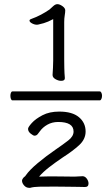

<svg xmlns="http://www.w3.org/2000/svg" viewBox="-20 -842 540 924"><path d="M292 -465Q292 -453 274 -453Q261 -453 247 -461Q233 -469 233 -481V-482Q234 -493 235 -516Q236 -539 236 -551V-750Q210 -736 190.5 -730.5Q171 -725 165 -724Q164 -724 162 -723.5Q160 -723 158 -723Q146 -723 134 -729.5Q122 -736 122 -743Q122 -748 131 -751Q156 -760 177.5 -771.5Q199 -783 218 -796Q224 -801 235 -811.5Q246 -822 256 -822Q267 -822 280.5 -812.5Q294 -803 294 -792Q294 -783 291.5 -768Q289 -753 289 -736V-557Q289 -541 289.5 -515Q290 -489 292 -468ZM40 -359Q35 -359 32.5 -366Q30 -373 30 -381Q30 -389 32.5 -395.5Q35 -402 40 -402H460Q465 -402 468 -395.5Q471 -389 471 -381Q471 -373 468 -366Q465 -359 460 -359ZM121 62Q106 62 96 50.5Q86 39 86 28Q86 24 87.5 21.5Q89 19 90 17Q94 11 98 8.5Q102 6 104 2Q122 -24 161.5 -57Q201 -90 246 -121Q284 -147 309 -166.5Q334 -186 334 -209Q334 -255 260 -255Q231 -255 208 -242Q185 -229 171 -209Q167 -203 161 -196Q155 -189 146 -189Q140 -189 127.5 -199Q115 -209 115 -222Q115 -230 133 -250Q151 -270 184.5 -287.5Q218 -305 265 -305Q328 -305 360 -278Q392 -251 392 -209Q392 -172 361 -143.5Q330 -115 283 -85Q246 -60 217 -37.5Q188 -15 168 8Q187 7 210.5 7Q234 7 247 7Q270 7 297 7.5Q324 8 338 8Q346 8 358.5 7Q371 6 377 6Q389 6 397.5 17.5Q406 29 406 41Q406 58 389 58Q383 58 368.5 57.5Q354 57 337 57Q320 57 294 56.5Q268 56 243 56Q197 56 169.5 56.5Q142 57 125 62Z"/></svg>

Font: Moon Stars Kai HW Light
Style: Regular
Weight: 300
Designer: GuiWonder
Version: Version 1.101